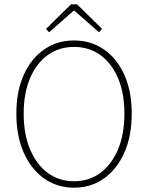

<svg xmlns="http://www.w3.org/2000/svg" viewBox="-20 -860 688 892"><path d="M324 12Q246 12 185.5 -30.5Q125 -73 90.5 -150.5Q56 -228 56 -332Q56 -436 90.5 -512.5Q125 -589 185.5 -630.5Q246 -672 324 -672Q402 -672 462.5 -630.5Q523 -589 557.5 -512.5Q592 -436 592 -332Q592 -228 557.5 -150.5Q523 -73 462.5 -30.5Q402 12 324 12ZM324 -18Q394 -18 446.5 -57Q499 -96 528.5 -166.5Q558 -237 558 -332Q558 -427 528.5 -496.5Q499 -566 446.5 -604Q394 -642 324 -642Q254 -642 201.5 -604Q149 -566 119.5 -496.5Q90 -427 90 -332Q90 -237 119.5 -166.5Q149 -96 201.5 -57Q254 -18 324 -18ZM208 -710 194 -726 310 -840H338L454 -726L440 -710L326 -810H322Z"/></svg>

Font: Source Sans 3 Variable
Style: Regular
Weight: 200
Designer: Paul D. Hunt
Foundry: Adobe Systems Incorporated
Version: Version 3.026